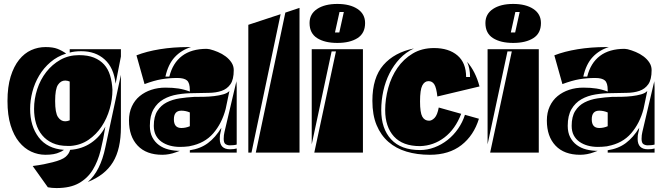

<svg xmlns="http://www.w3.org/2000/svg" viewBox="-20 -775 3372 975"><path d="M551 -319Q551 -271 537 -222Q523 -173 496 -132.5Q469 -92 429.5 -65Q390 -38 339 -34H323Q279 -34 247 -48.5Q215 -63 194 -88.5Q173 -114 163 -148Q153 -182 153 -222Q153 -273 169 -322Q185 -371 215 -409.5Q245 -448 287 -471.5Q329 -495 381 -495Q426 -495 457 -482.5Q488 -470 508.5 -447.5Q529 -425 539 -392Q549 -359 551 -319ZM283 -2Q257 11 211 11Q173 11 138.5 -5Q104 -21 77 -54Q50 -87 34 -138.5Q18 -190 18 -262Q18 -334 34 -386Q50 -438 77 -471.5Q104 -505 138.5 -520.5Q173 -536 211 -536Q249 -536 272 -527Q295 -518 316 -503Q271 -489 236.5 -459.5Q202 -430 179 -391.5Q156 -353 144.5 -309Q133 -265 133 -222Q133 -135 176.5 -77.5Q220 -20 305 -14Q300 -10 294 -7Q288 -4 283 -2ZM247 49Q295 37 313 21.5Q331 6 336 -14Q396 -18 442.5 -49.5Q489 -81 515 -132Q505 -68 491 -11.5Q477 45 451 87.5Q425 130 381 155Q337 180 267 180Q243 180 223 176L146 68Q178 64 203 59Q228 54 247 49ZM594 -130Q594 -74 584 -29.5Q574 15 553.5 48.5Q533 82 501 107Q469 132 426 149Q490 94 515 -27L594 -395ZM334 -361Q322 -366 311 -366Q289 -366 274.5 -344.5Q260 -323 260 -262Q260 -202 274.5 -180.5Q289 -159 311 -159Q322 -159 334 -164ZM334 -525H594V-488L567 -350Q558 -431 511.5 -473Q465 -515 393 -515Q358 -515 334 -508Z M840 -386Q857 -455 904.5 -491Q952 -527 1030 -527L1045 -525Q1065 -520 1086.5 -511Q1108 -502 1126 -488.5Q1144 -475 1155.5 -457.5Q1167 -440 1167 -419Q1167 -371 1150 -347Q1133 -323 1105 -313.5Q1077 -304 1040.5 -303.5Q1004 -303 965 -302Q923 -302 882.5 -295.5Q842 -289 810.5 -271Q779 -253 760 -220.5Q741 -188 741 -136Q741 -102 753.5 -78Q766 -54 787 -38.5Q808 -23 835.5 -16Q863 -9 893 -9L874 -2Q839 11 804 11Q723 11 679 -35.5Q635 -82 635 -163Q635 -203 649.5 -234.5Q664 -266 689.5 -287Q715 -308 748.5 -319Q782 -330 820 -330Q858 -330 886.5 -325.5Q915 -321 944 -310V-318Q944 -354 929.5 -366.5Q915 -379 881 -379Q837 -379 799.5 -372.5Q762 -366 714 -348L673 -494Q724 -514 791.5 -525Q859 -536 934 -536H950Q901 -521 867.5 -485Q834 -449 820 -386ZM1126 -222Q1107 -149 1063 -98Q1019 -47 944 -33L940 -32Q917 -29 894 -29Q867 -29 843 -35.5Q819 -42 800.5 -55Q782 -68 771.5 -88Q761 -108 761 -136Q761 -183 779 -211.5Q797 -240 826.5 -255Q856 -270 892.5 -275.5Q929 -281 966 -283Q988 -283 1015 -283.5Q1042 -284 1067.5 -287Q1093 -290 1114 -296Q1135 -302 1145 -313ZM1182 -328V-41Q1170 -37 1147 -37Q1135 -37 1125.5 -43Q1116 -49 1116 -70Q1116 -81 1117 -88.5Q1118 -96 1120 -105L1179 -356Q1179 -358 1179.5 -359.5Q1180 -361 1180 -363Q1181 -355 1181.5 -346Q1182 -337 1182 -328ZM944 0V-12Q998 -20 1036 -48.5Q1074 -77 1104 -126Q1103 -113 1099.5 -101.5Q1096 -90 1096 -70Q1096 -17 1148 -17Q1169 -17 1182 -21V0ZM944 -204Q923 -213 901 -213Q863 -213 863 -169Q863 -125 901 -125Q923 -125 944 -134Z M1501 -735V0H1279L1429 -711ZM1241 0V-649L1405 -703L1257 0Z M1686 -514H1664L1563 -42V-525H1823V0H1576ZM1834 -658Q1834 -606 1795.5 -581.5Q1757 -557 1693 -557Q1629 -557 1590.5 -581.5Q1552 -606 1552 -658Q1552 -704 1590.5 -729.5Q1629 -755 1693 -755Q1757 -755 1795.5 -729.5Q1834 -704 1834 -658ZM1681 -610H1703L1726 -714H1704Z M2367 -384Q2367 -428 2352 -461Q2395 -412 2415 -336L2201 -285Q2196 -330 2185.5 -346.5Q2175 -363 2156 -363Q2136 -363 2124.5 -341Q2113 -319 2113 -260Q2113 -203 2124.5 -182.5Q2136 -162 2159 -162Q2173 -162 2187 -176.5Q2201 -191 2208 -229L2322 -197Q2292 -119 2237 -77Q2182 -35 2113 -33Q2025 -33 1980.5 -82Q1936 -131 1936 -216Q1936 -272 1951.5 -328.5Q1967 -385 1998 -430Q2029 -475 2075.5 -503Q2122 -531 2184 -531Q2259 -531 2303 -493.5Q2347 -456 2347 -384ZM2412 -172Q2386 -87 2323 -38Q2260 11 2163 11Q2098 11 2044.5 -5Q1991 -21 1952.5 -54.5Q1914 -88 1892.5 -139.5Q1871 -191 1871 -263Q1871 -381 1927 -445Q1983 -509 2082 -529Q2041 -510 2010 -477Q1979 -444 1958 -402.5Q1937 -361 1926.5 -313Q1916 -265 1916 -216Q1916 -122 1966 -67.5Q2016 -13 2113 -13Q2150 -13 2186 -26.5Q2222 -40 2252.5 -64Q2283 -88 2306 -121Q2329 -154 2341 -192Z M2579 -514H2557L2456 -42V-525H2716V0H2469ZM2727 -658Q2727 -606 2688.5 -581.5Q2650 -557 2586 -557Q2522 -557 2483.5 -581.5Q2445 -606 2445 -658Q2445 -704 2483.5 -729.5Q2522 -755 2586 -755Q2650 -755 2688.5 -729.5Q2727 -704 2727 -658ZM2574 -610H2596L2619 -714H2597Z M2962 -386Q2979 -455 3026.5 -491Q3074 -527 3152 -527L3167 -525Q3187 -520 3208.5 -511Q3230 -502 3248 -488.5Q3266 -475 3277.5 -457.5Q3289 -440 3289 -419Q3289 -371 3272 -347Q3255 -323 3227 -313.5Q3199 -304 3162.5 -303.5Q3126 -303 3087 -302Q3045 -302 3004.5 -295.5Q2964 -289 2932.5 -271Q2901 -253 2882 -220.5Q2863 -188 2863 -136Q2863 -102 2875.5 -78Q2888 -54 2909 -38.5Q2930 -23 2957.5 -16Q2985 -9 3015 -9L2996 -2Q2961 11 2926 11Q2845 11 2801 -35.5Q2757 -82 2757 -163Q2757 -203 2771.5 -234.5Q2786 -266 2811.5 -287Q2837 -308 2870.5 -319Q2904 -330 2942 -330Q2980 -330 3008.5 -325.5Q3037 -321 3066 -310V-318Q3066 -354 3051.5 -366.5Q3037 -379 3003 -379Q2959 -379 2921.5 -372.5Q2884 -366 2836 -348L2795 -494Q2846 -514 2913.5 -525Q2981 -536 3056 -536H3072Q3023 -521 2989.5 -485Q2956 -449 2942 -386ZM3248 -222Q3229 -149 3185 -98Q3141 -47 3066 -33L3062 -32Q3039 -29 3016 -29Q2989 -29 2965 -35.5Q2941 -42 2922.5 -55Q2904 -68 2893.5 -88Q2883 -108 2883 -136Q2883 -183 2901 -211.5Q2919 -240 2948.5 -255Q2978 -270 3014.5 -275.5Q3051 -281 3088 -283Q3110 -283 3137 -283.5Q3164 -284 3189.5 -287Q3215 -290 3236 -296Q3257 -302 3267 -313ZM3304 -328V-41Q3292 -37 3269 -37Q3257 -37 3247.5 -43Q3238 -49 3238 -70Q3238 -81 3239 -88.5Q3240 -96 3242 -105L3301 -356Q3301 -358 3301.5 -359.5Q3302 -361 3302 -363Q3303 -355 3303.5 -346Q3304 -337 3304 -328ZM3066 0V-12Q3120 -20 3158 -48.5Q3196 -77 3226 -126Q3225 -113 3221.5 -101.5Q3218 -90 3218 -70Q3218 -17 3270 -17Q3291 -17 3304 -21V0ZM3066 -204Q3045 -213 3023 -213Q2985 -213 2985 -169Q2985 -125 3023 -125Q3045 -125 3066 -134Z"/></svg>

Font: J.M. Nexus Grotesque
Style: Regular
Weight: 900
Designer: deFharo
Foundry: deFharo
Version: Version 3.003